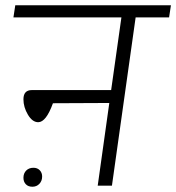

<svg xmlns="http://www.w3.org/2000/svg" viewBox="-20 -705 669 729"><path d="M622 -639H495L405 0H351L395 -314L181 -313Q155 -241 125 -241Q103 -241 86 -269.5Q69 -298 69 -328Q69 -363 101 -363H402L441 -639H31L38 -685H629ZM69 -30Q69 -47 79.5 -57.5Q90 -68 107 -68Q122 -68 131 -58.5Q140 -49 140 -35Q140 -18 129.5 -7Q119 4 103 4Q87 4 78 -5.5Q69 -15 69 -30Z"/></svg>

Font: FiraGO Light
Style: Italic
Weight: 300
Italic angle: -8°
Designer: bBox Type GmbH
Foundry: bBox Type GmbH
Version: Version 1.001